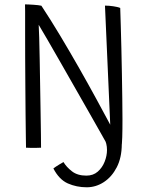

<svg xmlns="http://www.w3.org/2000/svg" viewBox="-20 -656 681 856"><path d="M366.5 179Q321.5 179 282.5 161.8Q243.5 144.5 218 95Q221.5 92 228.8 87.2Q236 82.5 245.2 76.8Q254.5 71 263 66.5Q276 88.5 300.8 107.8Q325.5 127 365 127Q395.5 127 415.8 109.2Q436 91.5 446.5 65Q457 38.5 457 12.5Q457 -2 453.8 -15Q450.5 -28 444.5 -38L523 -12.5Q522.5 47.5 500.5 90Q478.5 132.5 443 155.8Q407.5 179 366.5 179ZM163 2.5Q154.5 3 141.5 3.2Q128.5 3.5 116.2 3.2Q104 3 96 2.5Q96 -8.5 95.2 -48.5Q94.5 -88.5 94 -146.5Q93.5 -204.5 93 -270Q92.5 -335.5 92.2 -399Q92 -462.5 92 -512.5Q92 -540 92 -564.2Q92 -588.5 92 -607Q92 -625.5 91.5 -636.5Q98 -636.5 108 -636Q118 -635.5 129 -634.8Q140 -634 149.5 -633Q159 -632 164.5 -630.5Q205.5 -568.5 248.5 -496.8Q291.5 -425 332.8 -352.5Q374 -280 409.5 -214.8Q445 -149.5 471.5 -100L448 -631Q457 -631 466.8 -630.2Q476.5 -629.5 485.5 -628Q494.5 -626.5 502.5 -624.8Q510.5 -623 516 -620.5Q517 -587.5 518.5 -540.2Q520 -493 521.2 -438Q522.5 -383 523.5 -326.5Q524.5 -270 525.2 -217.8Q526 -165.5 526 -124.5Q526 -102 525.8 -81.5Q525.5 -61 525 -44.2Q524.5 -27.5 523.5 -16Q522.5 -4.5 521.5 0.5Q513 1 505.8 1Q498.5 1 492.5 1Q484.5 1 477.5 1Q470.5 1 464.5 0Q456 -15.5 433.5 -55.2Q411 -95 380.2 -149.2Q349.5 -203.5 315.2 -263.2Q281 -323 248.8 -379.5Q216.5 -436 191 -480Q165.5 -524 152.5 -545.5Q153.5 -530 154.8 -488.5Q156 -447 157 -390.8Q158 -334.5 159 -273.2Q160 -212 161 -155.2Q162 -98.5 162.5 -56.5Q163 -14.5 163 2.5Z"/></svg>

Font: Grandstander Thin ExtraLight
Style: Regular
Weight: 250
Version: Version 1.200